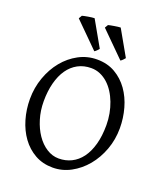

<svg xmlns="http://www.w3.org/2000/svg" viewBox="-154 -942 907 1059"><g transform="rotate(20 300.0 -413.0)"><path d="M480 -307.1Q480 -340.8 473.9 -373.8Q467.8 -406.7 456.5 -436.3Q445.3 -465.8 429 -491.2Q412.6 -516.6 392.1 -534.9Q371.6 -553.2 347.2 -563.7Q322.8 -574.2 294.9 -574.2Q251.5 -574.2 217 -555.7Q182.6 -537.1 158.9 -503.2Q135.3 -469.2 122.6 -420.9Q109.9 -372.6 109.9 -313Q109.9 -258.3 124.8 -209.5Q139.6 -160.6 164.8 -123.8Q189.9 -86.9 223.6 -65.4Q257.3 -43.9 294.9 -43.9Q335.4 -43.9 369.4 -60.8Q403.3 -77.6 428 -110.8Q452.6 -144 466.3 -193.4Q480 -242.7 480 -307.1ZM555.7 -315.9Q555.7 -249.5 533.7 -189.7Q511.7 -129.9 473.9 -84.5Q436 -39.1 386.2 -12.2Q336.4 14.6 280.8 14.6Q222.2 14.6 176.3 -11.2Q130.4 -37.1 98.9 -80.6Q67.4 -124 50.8 -180.7Q34.2 -237.3 34.2 -298.8Q34.2 -365.2 55.7 -425.3Q77.1 -485.4 114.3 -530.8Q151.4 -576.2 201.4 -603Q251.5 -629.9 309.1 -629.9Q369.6 -629.9 415.5 -603.3Q461.4 -576.7 492.7 -532.7Q523.9 -488.8 539.8 -432.1Q555.7 -375.5 555.7 -315.9ZM135.3 -808.6 146.5 -827.6Q156.7 -830.6 180.4 -834.7Q204.1 -838.9 217.3 -838.9L301.8 -689.9Q296.9 -684.1 291.3 -678Q285.6 -671.9 277.8 -667ZM288.1 -809.6 299.3 -828.6Q309.6 -831.5 333.3 -835.4Q356.9 -839.4 370.1 -839.8L454.6 -690.9Q449.7 -685.1 444.1 -679Q438.5 -672.9 430.7 -668Z"/></g></svg>

Font: Akkhara
Style: Regular
Weight: 400
Designer: J. Victor Gaultney
Version: Version 1.00 June 13, 2006, initial release